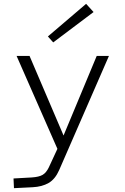

<svg xmlns="http://www.w3.org/2000/svg" viewBox="-20 -753 654 1006"><path d="M231 -562 431.2 -732.9 470.2 -689.9 258.8 -530.8ZM290 138.2Q269 186 234.6 205.8Q200.2 225.6 150.9 228L53.2 232.9L50.8 182.1L146 176.8Q184.1 174.3 203.1 163.3Q222.2 152.3 235.8 124L280.8 26.9L66.9 -460H134.8L313 -43L486.8 -460H550.8Z"/></svg>

Font: IntelOne Mono Light
Style: Regular
Weight: 300
Designer: Fred Shallcrass
Foundry: Frere-Jones Type LLC
Version: Version 1.200;hotconv 1.1.0;makeotfexe 2.6.0;FJTRelease1.2